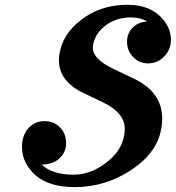

<svg xmlns="http://www.w3.org/2000/svg" viewBox="-20 -767 729 797"><path d="M107.9 -59.6Q71.3 -103.5 71.3 -156.2Q71.3 -206.5 99.6 -236.8Q125.5 -264.2 164.6 -264.2Q203.6 -264.2 229 -238.3Q254.4 -212.4 254.4 -173.3Q254.4 -133.3 224.1 -107.4Q197.3 -84 153.3 -84Q195.3 -42 286.6 -42Q363.3 -42 433.6 -102.1Q489.3 -149.4 497.1 -216.3Q498 -224.6 498 -231.9Q498 -299.3 405.3 -343.3L328.1 -379.9Q224.6 -429.2 224.6 -517.1Q224.6 -535.2 229 -555.2Q248 -640.6 336.9 -698.7Q411.1 -747.1 509.3 -747.1Q615.2 -747.1 666 -674.3Q689.5 -640.6 689.5 -601.6Q689.5 -560.5 660.6 -531.7Q633.3 -503.9 594.7 -503.9Q557.6 -503.9 532.7 -530.3Q507.3 -557.1 507.3 -593.3Q507.3 -630.4 532.7 -654.3Q556.2 -676.3 591.8 -677.7Q562 -694.8 523.9 -694.8Q466.3 -694.8 423.3 -665Q378.9 -634.3 367.2 -585.4Q365.2 -577.1 365.2 -568.8Q365.2 -522 450.2 -481.4L537.1 -439.9Q653.3 -384.3 653.3 -274.4Q653.3 -252.9 648.9 -229.5Q630.4 -129.9 522 -59.6Q415 9.8 290.3 9.8Q165.5 9.8 107.9 -59.6Z"/></svg>

Font: Cursive Sans
Style: Bold
Weight: 700
Italic angle: -15°
Designer: Wojciech Kalinowski "wmk69" (wmk69@o2.pl)
Foundry: Wojciech Kalinowski "wmk69" (wmk69@o2.pl)
Version: Wersja 3.1.0; 2022-02-18